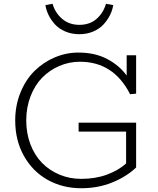

<svg xmlns="http://www.w3.org/2000/svg" viewBox="-20 -977 832 1011"><path d="M397.9 -796.9Q357.4 -796.9 323.7 -811.3Q290 -825.7 269 -849.1Q248 -872.6 235.6 -898.2Q223.1 -923.8 219.2 -950.2L256.8 -957Q270.5 -909.2 307.4 -877.7Q344.2 -846.2 397.9 -846.2Q452.6 -846.2 488.3 -877.4Q523.9 -908.7 538.1 -957L576.2 -950.2Q572.3 -923.8 559.6 -898.2Q546.9 -872.6 525.9 -849.1Q504.9 -825.7 471.4 -811.3Q438 -796.9 397.9 -796.9ZM400.9 -651.9Q343.8 -651.9 292.2 -629.6Q240.7 -607.4 202.1 -568.1Q163.6 -528.8 140.9 -470.2Q118.2 -411.6 118.2 -342.8Q118.2 -274.4 140.4 -216.6Q162.6 -158.7 201.4 -119.1Q240.2 -79.6 293.5 -57.4Q346.7 -35.2 407.2 -35.2Q482.9 -35.2 543.5 -57.6Q604 -80.1 644 -116.2V-284.2H394V-331.1H696.8V-95.2Q646.5 -46.9 571.5 -16.4Q496.6 14.2 407.2 14.2Q310.5 14.2 231.7 -29.5Q152.8 -73.2 106.4 -155.3Q60.1 -237.3 60.1 -342.8Q60.1 -421.4 87.6 -489.3Q115.2 -557.1 161.1 -602.8Q207 -648.4 267.3 -674.3Q327.6 -700.2 393.1 -700.2Q480.5 -700.2 544.9 -666Q609.4 -631.8 647 -579.1V-686H696.8V-483.9L665 -481Q578.1 -651.9 400.9 -651.9Z"/></svg>

Font: BioRhyme Light
Style: Regular
Weight: 300
Designer: Aoife Mooney
Foundry: Aoife Mooney Type
Version: Version 1.500;PS 001.500;hotconv 1.0.88;makeotf.lib2.5.64775